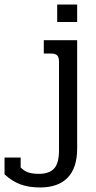

<svg xmlns="http://www.w3.org/2000/svg" viewBox="-41 -657 423 846"><path d="M211 -637H299V-560H211ZM-21 111V37H50V81Q66 97 84.5 103Q103 109 131 109Q176 109 197.5 85.5Q219 62 219 5V-385Q219 -405 211 -413Q203 -421 184 -421H152V-480H299V-3Q299 83 257 126Q215 169 136 169Q85 169 48 155Q11 141 -21 111Z"/></svg>

Font: Pridi Light
Style: Regular
Weight: 300
Designer: Katatrad Team
Foundry: CadsonDemak
Version: Version 1.003